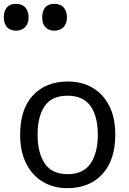

<svg xmlns="http://www.w3.org/2000/svg" viewBox="-50 -971 675 1001"><path d="M551 -269Q551 -136 483.5 -63Q416 10 301 10Q230 10 174.5 -22.5Q119 -55 87 -117.5Q55 -180 55 -269Q55 -402 122 -474Q189 -546 304 -546Q377 -546 432.5 -513.5Q488 -481 519.5 -419.5Q551 -358 551 -269ZM146 -269Q146 -174 183.5 -118.5Q221 -63 303 -63Q384 -63 422 -118.5Q460 -174 460 -269Q460 -364 422 -418Q384 -472 302 -472Q220 -472 183 -418Q146 -364 146 -269ZM233 -811Q204 -811 187 -829Q170 -847 170 -881Q170 -914 186 -932.5Q202 -951 233 -951Q265 -951 282 -932Q299 -913 299 -881Q299 -848 281 -829.5Q263 -811 233 -811ZM33 -811Q4 -811 -13 -829Q-30 -847 -30 -881Q-30 -914 -14 -932.5Q2 -951 33 -951Q65 -951 82 -932Q99 -913 99 -881Q99 -848 81 -829.5Q63 -811 33 -811Z"/></svg>

Font: Noto Sans Tifinagh SIL
Style: Regular
Weight: 400
Designer: JamraPatel
Foundry: JamraPatel LLC
Version: Version 2.006; ttfautohint (v1.8.4.7-5d5b)